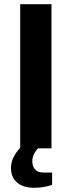

<svg xmlns="http://www.w3.org/2000/svg" viewBox="-20 -706 341 914"><path d="M142.1 188Q113.3 188 89.6 179.7Q65.9 171.4 49.1 149.7Q32.2 127.9 32.2 94.2Q32.2 43.9 76.2 -2V-686H225.1V0H161.1Q133.8 29.3 133.8 62Q133.8 85 146.7 100.1Q159.7 115.2 185.1 115.2H228V173.8Q188 188 142.1 188Z"/></svg>

Font: Archivo
Style: Bold
Weight: 700
Designer: Hector Gatti
Foundry: Omnibus-Type
Version: Version 2.001